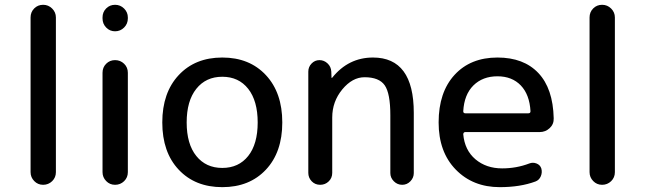

<svg xmlns="http://www.w3.org/2000/svg" viewBox="-20 -770 2688 800"><path d="M107.4 -52.7V-697.3Q107.4 -719.7 122.6 -734.9Q137.7 -750 159.7 -750Q181.6 -750 197.3 -734.4Q212.9 -718.8 212.9 -697.3V-52.7Q212.9 -30.3 197.3 -15.1Q181.6 0 159.7 0Q137.7 0 122.6 -15.6Q107.4 -31.2 107.4 -52.7Z M407.2 -693.4V-697.3Q407.2 -719.7 422.4 -734.9Q437.5 -750 459.5 -750Q481.4 -750 497.1 -734.4Q512.7 -718.8 512.7 -697.3V-693.4Q512.7 -670.9 497.1 -655.3Q481.4 -639.6 459.5 -639.6Q437.5 -639.6 422.4 -655.3Q407.2 -670.9 407.2 -693.4ZM407.2 -52.7V-466.8Q407.2 -489.3 422.4 -504.4Q437.5 -519.5 459.5 -519.5Q481.4 -519.5 497.1 -504.4Q512.7 -489.3 512.7 -466.8V-52.7Q512.7 -30.3 497.1 -15.1Q481.4 0 459.5 0Q437.5 0 422.4 -15.6Q407.2 -31.2 407.2 -52.7Z M1014.2 -399.9Q974.6 -450.2 906.2 -450.2Q837.9 -450.2 797.9 -399.9Q757.8 -349.6 757.8 -259.8Q757.8 -169.9 797.9 -120.1Q837.9 -70.3 906.2 -70.3Q974.6 -70.3 1014.2 -120.1Q1053.7 -169.9 1053.7 -259.8Q1053.7 -349.6 1014.2 -399.9ZM1087.9 -63Q1019.5 9.8 906.2 9.8Q793 9.8 724.6 -63Q656.2 -135.7 656.2 -259.8Q656.2 -383.8 724.6 -457Q793 -530.3 906.2 -530.3Q1019.5 -530.3 1087.9 -457Q1156.2 -383.8 1156.2 -259.8Q1156.2 -135.7 1087.9 -63Z M1264.6 -49.8V-471.7Q1264.6 -491.2 1278.3 -505.4Q1292 -519.5 1311 -519.5Q1330.1 -519.5 1344.7 -505.9Q1359.4 -492.2 1360.4 -471.7L1361.3 -446.3Q1361.3 -445.3 1362.3 -445.3Q1363.3 -445.3 1364.3 -446.3Q1431.6 -530.3 1534.2 -530.3Q1704.1 -530.3 1704.1 -299.8V-48.8Q1704.1 -29.3 1689.9 -14.6Q1675.8 0 1655.8 0Q1635.7 0 1621.1 -14.6Q1606.4 -29.3 1606.4 -48.8V-290Q1606.4 -380.9 1583 -414.6Q1559.6 -448.2 1499 -448.2Q1448.2 -448.2 1406.2 -397.5Q1364.3 -346.7 1364.3 -280.3V-49.8Q1364.3 -28.3 1349.6 -14.2Q1335 0 1314 0Q1293 0 1278.8 -14.6Q1264.6 -29.3 1264.6 -49.8Z M2052.7 -452.1Q1991.2 -452.1 1952.6 -414.1Q1914.1 -376 1910.2 -306.6Q1910.2 -297.9 1918.9 -297.9H2181.6Q2190.4 -297.9 2190.4 -306.6Q2186.5 -376 2149.9 -414.1Q2113.3 -452.1 2052.7 -452.1ZM2062.5 9.8Q1950.2 9.8 1878.9 -63.5Q1807.6 -136.7 1807.6 -259.8Q1807.6 -385.7 1874 -458Q1940.4 -530.3 2052.7 -530.3Q2162.1 -530.3 2223.1 -465.8Q2284.2 -401.4 2287.1 -277.3Q2288.1 -252.9 2270.5 -236.3Q2252.9 -219.7 2228.5 -219.7H1918.9Q1911.1 -219.7 1910.2 -210.9Q1916 -144.5 1960.9 -106.4Q2005.9 -68.4 2072.3 -68.4Q2131.8 -68.4 2185.5 -88.9Q2200.2 -94.7 2215.3 -88.9Q2230.5 -83 2235.4 -68.4Q2240.2 -51.8 2233.4 -35.6Q2226.6 -19.5 2210.9 -13.7Q2147.5 9.8 2062.5 9.8Z M2436.5 -52.7V-697.3Q2436.5 -719.7 2451.7 -734.9Q2466.8 -750 2488.8 -750Q2510.7 -750 2526.4 -734.4Q2542 -718.8 2542 -697.3V-52.7Q2542 -30.3 2526.4 -15.1Q2510.7 0 2488.8 0Q2466.8 0 2451.7 -15.6Q2436.5 -31.2 2436.5 -52.7Z"/></svg>

Font: Rounded Mgen+ 2p medium
Style: Regular
Weight: 500
Designer: [Source Han Sans]
Ryoko NISHIZUKA  (kana & ideographs); Paul D. Hunt (Latin, Greek & Cyrillic); Wenlong ZHANG  (bopomofo
Version: Version 1.059.20150602